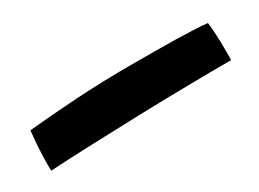

<svg xmlns="http://www.w3.org/2000/svg" viewBox="-22 -522 489 362"><g transform="rotate(-30 222.5 -341.0)"><path d="M419 -386.5Q421.5 -367.5 422 -344Q422.5 -320.5 422 -304Q385 -304 331.2 -303.2Q277.5 -302.5 219.2 -300.8Q161 -299 109 -297Q57 -295 24 -293Q23.5 -304.5 24 -321.5Q24.5 -338.5 25.8 -354.5Q27 -370.5 28 -378.5Q73 -383 132 -386.8Q191 -390.5 257.5 -390.5Q309.5 -390.5 350.8 -389.8Q392 -389 419 -386.5Z"/></g></svg>

Font: Grandstander
Style: Regular
Weight: 400
Designer: Tyler Finck
Foundry: Etcetera Type Co
Version: Version 1.200; ttfautohint (v1.8.3)